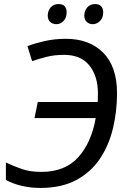

<svg xmlns="http://www.w3.org/2000/svg" viewBox="-20 -915 627 945"><path d="M179 10Q84 10 9 -29V-115Q50 -96 89.5 -82.5Q129 -69 184 -69Q300 -69 365 -141Q430 -213 451 -334H150L166 -413H461Q461 -422 461.5 -432Q462 -442 462 -456Q462 -539 420.5 -592Q379 -645 295 -645Q248 -645 210.5 -635.5Q173 -626 138 -614L115 -688Q152 -702 200.5 -713Q249 -724 304 -724Q420 -724 488 -655.5Q556 -587 556 -456Q556 -367 536 -283.5Q516 -200 472 -134Q428 -68 355.5 -29Q283 10 179 10ZM437 -796Q419 -796 407 -807Q395 -818 395 -838Q395 -861 409 -878Q423 -895 448 -895Q468 -895 478 -884Q488 -873 488 -855Q488 -827 472 -811.5Q456 -796 437 -796ZM258 -796Q239 -796 227 -807Q215 -818 215 -838Q215 -861 229 -878Q243 -895 268 -895Q289 -895 298.5 -884Q308 -873 308 -855Q308 -827 292.5 -811.5Q277 -796 258 -796Z"/></svg>

Font: Noto IKEA Latin
Style: Italic
Weight: 400
Italic angle: -12°
Designer: Monotype Design Team
Foundry: Monotype Imaging Inc.
Version: Version 1.0